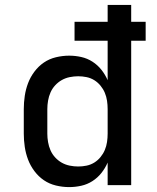

<svg xmlns="http://www.w3.org/2000/svg" viewBox="-20 -755 640 783"><path d="M262 8Q235 8 208 1.5Q181 -5 159 -20Q137 -35 120.5 -57Q104 -79 94.5 -104Q85 -129 81 -156Q77 -183 77 -210V-310Q77 -337 81 -364Q85 -391 94.5 -416Q104 -441 120.5 -463Q137 -485 159 -500Q181 -515 208 -521.5Q235 -528 262 -528Q287 -528 311.5 -522.5Q336 -517 357 -503.5Q378 -490 393.5 -470.5Q409 -451 419 -428V-589H284V-666H419V-735H515V-666H574V-589H515V0H419V-92Q409 -69 393.5 -49.5Q378 -30 357 -16.5Q336 -3 311.5 2.5Q287 8 262 8ZM299 -76Q316 -76 333 -79.5Q350 -83 364.5 -92Q379 -101 390 -114.5Q401 -128 407.5 -143.5Q414 -159 416.5 -176Q419 -193 419 -210V-310Q419 -327 416.5 -344Q414 -361 407.5 -376.5Q401 -392 390 -405.5Q379 -419 364.5 -428Q350 -437 333 -440.5Q316 -444 299 -444Q282 -444 264.5 -440.5Q247 -437 232 -428.5Q217 -420 205 -407Q193 -394 186 -378Q179 -362 176 -344.5Q173 -327 173 -310V-210Q173 -193 176 -175.5Q179 -158 186 -142Q193 -126 205 -113Q217 -100 232 -91.5Q247 -83 264.5 -79.5Q282 -76 299 -76Z"/></svg>

Font: Iosevka SS04 Medium Extended
Style: Regular
Weight: 500
Width: 7
Monospace: yes
Designer: Belleve Invis
Foundry: Belleve Invis
Version: Version 19.0.0; ttfautohint (v1.8.4)